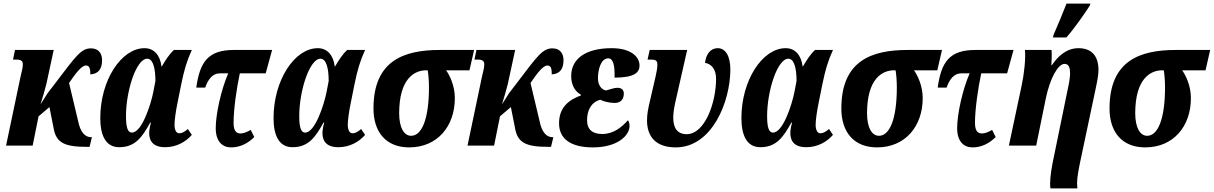

<svg xmlns="http://www.w3.org/2000/svg" viewBox="-20 -816 6802 1076"><path d="M495 -47H491C456 -47 430 -76 418 -137L367 -351C403 -403 436 -449 462 -449C480 -449 487 -433 486 -399C533 -402 552 -431 552 -479C552 -512 536 -545 490 -545C435 -545 406 -503 290 -350L247 -294L207 -231C218 -266 234 -320 240 -346L281 -536H64L53 -482H72C97 -482 108 -475 108 -455C108 -436 102 -417 95 -386L14 0H163L196 -164L257 -216L280 -100C294 -13 345 7 470 7H482Z M648 9C738 9 777 -48 822 -129H826C807 -66 807 9 905 9C969 9 1021 -21 1055 -60L1033 -93C1014 -77 1000 -69 984 -69C968 -69 958 -88 958 -116C958 -144 965 -191 974 -236L996 -345C1012 -423 1026 -472 1055 -536H955C928 -512 907 -478 887 -444H885C877 -507 843 -546 790 -546C660 -546 542 -367 542 -154C542 -60 571 9 648 9ZM719 -73C698 -73 686 -96 686 -165C686 -308 744 -487 805 -487C837 -487 851 -435 851 -362L838 -295C825 -232 776 -73 719 -73Z M1275 10C1324 10 1368 -11 1405 -48L1385 -88C1365 -76 1344 -68 1328 -68C1301 -68 1289 -87 1289 -128C1289 -203 1306 -322 1324 -405H1469L1505 -536H1291C1148 -536 1100 -471 1080 -325H1130C1145 -369 1170 -405 1212 -405H1259C1219 -313 1189 -176 1189 -98C1189 -22 1227 10 1275 10Z M1619 9C1709 9 1748 -48 1793 -129H1797C1778 -66 1778 9 1876 9C1940 9 1992 -21 2026 -60L2004 -93C1985 -77 1971 -69 1955 -69C1939 -69 1929 -88 1929 -116C1929 -144 1936 -191 1945 -236L1967 -345C1983 -423 1997 -472 2026 -536H1926C1899 -512 1878 -478 1858 -444H1856C1848 -507 1814 -546 1761 -546C1631 -546 1513 -367 1513 -154C1513 -60 1542 9 1619 9ZM1690 -73C1669 -73 1657 -96 1657 -165C1657 -308 1715 -487 1776 -487C1808 -487 1822 -435 1822 -362L1809 -295C1796 -232 1747 -73 1690 -73Z M2273 10C2431 10 2529 -108 2529 -266C2529 -337 2499 -396 2480 -422H2611L2637 -536H2445C2244 -536 2073 -477 2073 -208C2073 -77 2142 10 2273 10ZM2284 -55C2244 -55 2217 -101 2217 -181C2217 -376 2303 -422 2368 -422H2377C2380 -405 2384 -368 2384 -327C2384 -149 2344 -55 2284 -55Z M3081 -47H3077C3042 -47 3016 -76 3004 -137L2953 -351C2989 -403 3022 -449 3048 -449C3066 -449 3073 -433 3072 -399C3119 -402 3138 -431 3138 -479C3138 -512 3122 -545 3076 -545C3021 -545 2992 -503 2876 -350L2833 -294L2793 -231C2804 -266 2820 -320 2826 -346L2867 -536H2650L2639 -482H2658C2683 -482 2694 -475 2694 -455C2694 -436 2688 -417 2681 -386L2600 0H2749L2782 -164L2843 -216L2866 -100C2880 -13 2931 7 3056 7H3068Z M3303 10C3440 10 3508 -56 3508 -110C3508 -127 3503 -138 3499 -142C3465 -104 3419 -65 3355 -65C3302 -65 3270 -89 3270 -142C3270 -192 3289 -242 3344 -257C3358 -249 3396 -239 3424 -239C3460 -239 3476 -261 3476 -292C3476 -313 3462 -324 3440 -324C3421 -324 3396 -314 3376 -309C3350 -314 3331 -339 3331 -378C3331 -420 3345 -489 3389 -489C3418 -489 3426 -444 3424 -381C3531 -381 3564 -407 3564 -449C3564 -500 3513 -546 3408 -546C3265 -546 3181 -489 3181 -389C3181 -340 3203 -302 3236 -285L3235 -281C3170 -257 3113 -216 3113 -125C3113 -39 3177 10 3303 10Z M3767 10C3971 10 4073 -247 4073 -427C4073 -500 4047 -546 4002 -546C3962 -546 3937 -513 3931 -464C3967 -457 3993 -429 3993 -374C3993 -242 3931 -64 3828 -64C3775 -64 3753 -100 3753 -156C3753 -175 3756 -204 3763 -236L3831 -536H3621L3609 -482H3629C3654 -482 3664 -476 3664 -455C3664 -434 3660 -415 3654 -387L3624 -257C3611 -205 3606 -172 3606 -141C3606 -50 3656 10 3767 10Z M4241 9C4331 9 4370 -48 4415 -129H4419C4400 -66 4400 9 4498 9C4562 9 4614 -21 4648 -60L4626 -93C4607 -77 4593 -69 4577 -69C4561 -69 4551 -88 4551 -116C4551 -144 4558 -191 4567 -236L4589 -345C4605 -423 4619 -472 4648 -536H4548C4521 -512 4500 -478 4480 -444H4478C4470 -507 4436 -546 4383 -546C4253 -546 4135 -367 4135 -154C4135 -60 4164 9 4241 9ZM4312 -73C4291 -73 4279 -96 4279 -165C4279 -308 4337 -487 4398 -487C4430 -487 4444 -435 4444 -362L4431 -295C4418 -232 4369 -73 4312 -73Z M4895 10C5053 10 5151 -108 5151 -266C5151 -337 5121 -396 5102 -422H5233L5259 -536H5067C4866 -536 4695 -477 4695 -208C4695 -77 4764 10 4895 10ZM4906 -55C4866 -55 4839 -101 4839 -181C4839 -376 4925 -422 4990 -422H4999C5002 -405 5006 -368 5006 -327C5006 -149 4966 -55 4906 -55Z M5430 10C5479 10 5523 -11 5560 -48L5540 -88C5520 -76 5499 -68 5483 -68C5456 -68 5444 -87 5444 -128C5444 -203 5461 -322 5479 -405H5624L5660 -536H5446C5303 -536 5255 -471 5235 -325H5285C5300 -369 5325 -405 5367 -405H5414C5374 -313 5344 -176 5344 -98C5344 -22 5382 10 5430 10Z M5881 -606H5956C6002 -658 6054 -733 6087 -784L6091 -796H5957C5937 -744 5905 -668 5884 -620ZM5867 240H6018C6018 234 6016 226 6016 211C6016 175 6027 122 6038 70L6123 -332C6132 -375 6136 -402 6136 -424C6136 -504 6096 -546 6024 -546C5953 -546 5906 -496 5875 -451H5872C5874 -478 5875 -513 5873 -536H5724C5729 -489 5719 -399 5706 -339L5634 0H5787L5841 -265C5864 -376 5909 -458 5946 -458C5971 -458 5977 -434 5977 -404C5977 -384 5970 -342 5965 -322L5887 58C5875 114 5865 171 5865 212C5865 221 5865 232 5867 240Z M6398 10C6556 10 6654 -108 6654 -266C6654 -337 6624 -396 6605 -422H6736L6762 -536H6570C6369 -536 6198 -477 6198 -208C6198 -77 6267 10 6398 10ZM6409 -55C6369 -55 6342 -101 6342 -181C6342 -376 6428 -422 6493 -422H6502C6505 -405 6509 -368 6509 -327C6509 -149 6469 -55 6409 -55Z"/></svg>

Font: Noto Serif Condensed Extra
Style: Italic
Weight: 800
Width: 3
Italic angle: -12°
Designer: Monotype Design Team
Foundry: Monotype Imaging Inc.
Version: Version 1.901